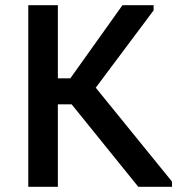

<svg xmlns="http://www.w3.org/2000/svg" viewBox="-20 -720 692 740"><path d="M203 -418H251L452 -700H572V-680L349 -382L643 -20V0H513L256 -318H203V0H89V-700H203Z"/></svg>

Font: Tilda Sans Semibold
Style: Regular
Weight: 600
Designer: ParaType Ltd
Foundry: ParaType Ltd
Version: Version 1.009